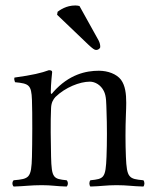

<svg xmlns="http://www.w3.org/2000/svg" viewBox="-20 -678 565 703"><path d="M271 -656C267 -657 261 -658 256 -658C222 -658 199 -641 191 -635L189 -624L303 -515C319 -500 326 -495 332 -495C340 -495 347 -501 347 -506C347 -513 346 -520 341 -530ZM175 -341C172 -337 166 -328 166 -341C166 -370 171 -414 171 -414C171 -419 167 -421 159 -421C132 -411 99 -403 33 -394C31 -388 33 -383 35 -377C86 -372 95 -367.5 97 -312C98.9 -260.6 98.3 -153 97 -104C95 -26 87 -23 30 -18C24 -12 24 -1 30 5C69 4 92 0 133 0C170 0 184 4 224 5C230 -1 230 -12 224 -18C175 -23 169 -26 167 -104C165.8 -150.7 164.6 -235.5 167 -283C168 -303 175 -314 183 -323C219 -358 272 -379 309 -379C328 -379 349 -367 360 -345C370 -326 368.8 -300 370 -271C372 -221.1 372 -154.1 370 -104C366.9 -26.1 361 -23 311 -18C306 -12 306 -1 311 5C351 4 369 0 407 0C446 0 464 4 505 5C510 -1 510 -12 505 -18C452 -23 444.2 -26.1 441 -104C439 -153.5 439 -208 441 -258C441.6 -273 442.2 -287.5 442.2 -301.3C442.2 -335.2 438.6 -364.7 423 -386C407 -407 375 -419 342 -419C295 -419 233 -406 175 -341Z"/></svg>

Font: Libertinus Serif Display
Style: Regular
Weight: 400
Designer: Philipp H. Poll
Foundry: Khaled Hosny
Version: Version 6.1